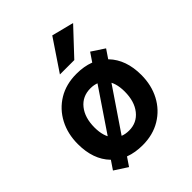

<svg xmlns="http://www.w3.org/2000/svg" viewBox="-222 -869 1029 1029"><g transform="rotate(-45 292.5 -355.0)"><path d="M302 -513Q415 -513 479.5 -445.5Q544 -378 544 -263Q544 -185 511.5 -123.5Q479 -62 420 -26.5Q361 9 283 9Q170 9 105.5 -58Q41 -125 41 -241Q41 -319 73.5 -380.5Q106 -442 164.5 -477.5Q223 -513 302 -513ZM287 -98Q346 -98 382 -143Q418 -188 418 -263Q418 -331 386.5 -368Q355 -405 300 -405Q239 -405 203 -360Q167 -315 167 -241Q167 -173 198.5 -135.5Q230 -98 287 -98ZM148 40 74 -8 120 -76 172 -140 360 -418 392 -477 438 -545 511 -497 465 -429 413 -364 225 -87 194 -28ZM237 -573 356 -750 482 -718 346 -573Z"/></g></svg>

Font: Livvic SemiBold
Style: Regular
Weight: 600
Designer: Jacques Le Bailly, Baron von Fonthausen
Version: Version 1.001; ttfautohint (v1.8.2)